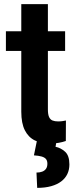

<svg xmlns="http://www.w3.org/2000/svg" viewBox="-20 -678 360 920"><path d="M292 -528.3V-434.1H8.3V-528.3ZM82 -658.2H209.5V-153.3Q209.5 -129.9 215.1 -117.4Q220.7 -105 231.7 -100.6Q242.7 -96.2 258.3 -96.2Q270 -96.2 279.8 -97.7Q289.6 -99.1 295.9 -100.6L295.4 -2.4Q280.3 2.9 261.7 6.3Q243.2 9.8 218.3 9.8Q177.7 9.8 147 -5.1Q116.2 -20 99.1 -53.7Q82 -87.4 82 -142.6ZM156.7 -2.9H251L246.1 25.4Q271 30.3 291.7 48.8Q312.5 67.4 312.5 109.9Q312.5 135.3 302.7 155.8Q293 176.3 273.4 191.2Q253.9 206.1 225.1 214.1Q196.3 222.2 158.2 222.2L154.8 148.9Q170.4 148.9 182.1 144.5Q193.8 140.1 200.4 130.9Q207 121.6 207 106.4Q207 92.3 200.4 84.2Q193.8 76.2 179.7 72Q165.5 67.9 142.6 66.4Z"/></svg>

Font: Roboto SemiCondensed SemiBold
Style: Regular
Weight: 600
Width: 4
Designer: Christian Robertson
Foundry: Google
Version: Version 3.009; 2024